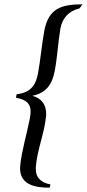

<svg xmlns="http://www.w3.org/2000/svg" viewBox="-20 -688 404 890"><path d="M54 -235C104 -226 122 -206 122 -170C122 -160 120 -149 118 -137C105 -70 80 13 74 78C74 83 73 87 73 92C73 170 145 182 210 182L214 167C163 157 146 130 146 96V87C152 7 185 -67 193 -145C194 -150 194 -155 194 -160C194 -202 174 -232 130 -244C194 -257 222 -296 234 -361C246 -425 249 -491 260 -556C268 -600 295 -636 348 -649C352 -651 359 -667 364 -668C267 -668 204 -651 185 -543C173 -478 168 -412 156 -347C147 -300 128 -259 57 -251Z"/></svg>

Font: KpRoman
Style: SemiboldItalic
Weight: 600
Italic angle: -11°
Version: Version 0.66